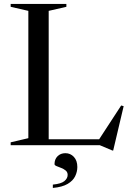

<svg xmlns="http://www.w3.org/2000/svg" viewBox="-20 -735 658 972"><path d="M553 27H549L485 0H34V-14.5L123.5 -35.5V-680L34 -700.5V-715H316V-700.5L226.5 -680V-30H482L593.5 -201L606 -197.5ZM247.5 199.5Q289.5 195.5 306 181.8Q322.5 168 322.5 150.5Q322.5 136.5 312.5 128.2Q302.5 120 289.2 115Q276 110 266 105.8Q256 101.5 256 96Q256 71 271.5 55.8Q287 40.5 311 40.5Q336.5 40.5 354 59.2Q371.5 78 371.5 110.5Q371.5 134.5 360.5 157.2Q349.5 180 322.5 196Q295.5 212 247.5 216.5Z"/></svg>

Font: Newsreader 72pt
Style: Regular
Weight: 400
Designer: Hugues Gentile
Foundry: Production Type
Version: Version 1.003; ttfautohint (v1.8.3)